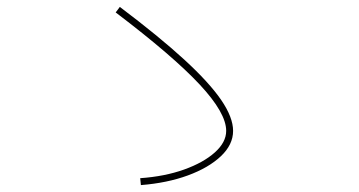

<svg xmlns="http://www.w3.org/2000/svg" viewBox="-20 -635 1040 556"><path d="M388 -99 386 -119Q457 -124 513 -144Q569 -164 602 -193.5Q635 -223 635 -256Q635 -308 558 -390.5Q481 -473 315 -599L327 -615Q441 -529 513.5 -462.5Q586 -396 620.5 -345.5Q655 -295 655 -256Q655 -216 619.5 -182.5Q584 -149 524 -127Q464 -105 388 -99Z"/></svg>

Font: Murecho Thin Thin
Style: Regular
Weight: 250
Version: Version 1.010